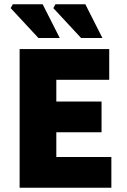

<svg xmlns="http://www.w3.org/2000/svg" viewBox="-20 -880 596 900"><path d="M72 0V-650H492V-506H244V-404H456V-260H244V-144H502V0ZM160 -702 30 -842 40 -860H180L260 -702ZM360 -702 230 -842 240 -860H380L460 -702Z"/></svg>

Font: Source Sans 3 Black
Style: Regular
Weight: 900
Designer: Paul D. Hunt
Foundry: Adobe
Version: Version 3.046;hotconv 1.0.118;makeotfexe 2.5.65603